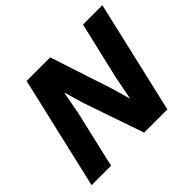

<svg xmlns="http://www.w3.org/2000/svg" viewBox="-151 -860 1059 1059"><g transform="rotate(-45 379.0 -330.0)"><path d="M14 0 167 -660H351L470 -297L501 -189H502L529 -327L607 -660H758L605 0H424L301 -357L270 -465H268L243 -333L166 0Z"/></g></svg>

Font: Work Sans
Style: Bold Italic
Weight: 700
Italic angle: -13°
Designer: Wei Huang
Foundry: Wei Huang
Version: Version 2.010; ttfautohint (v1.8.3)